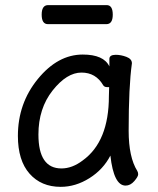

<svg xmlns="http://www.w3.org/2000/svg" viewBox="-20 -705 615 749"><path d="M219.7 -47.9Q261.7 -47.9 302.7 -79.1Q404.8 -152.8 404.8 -330.1L405.8 -365.2H397Q387.7 -365.2 382.8 -372.1Q354 -421.9 297.9 -421.9Q240.7 -421.9 185.3 -352.1Q129.9 -282.2 129.9 -180.2Q129.9 -47.9 219.7 -47.9ZM216.8 23.9Q140.6 23.9 95.2 -27.6Q49.8 -79.1 49.8 -174.8Q49.8 -301.8 127.7 -397Q205.6 -492.2 302.7 -492.2Q384.8 -492.2 406.7 -445.8V-475.1Q406.7 -491.2 431.6 -491.2Q451.7 -491.2 473.1 -483.2Q494.6 -475.1 494.6 -458Q481.9 -368.2 481.9 -194.8Q481.9 -91.8 515.6 -38.1Q519 -32.2 519 -24.9Q519 -16.1 503.9 1.5Q488.8 19 469.7 19Q423.8 19 410.6 -98.1Q382.8 -43.9 328.9 -10Q274.9 23.9 216.8 23.9ZM395 -610.8H167Q142.6 -610.8 142.6 -647.9Q142.6 -685.1 168 -685.1H396Q419.9 -685.1 419.9 -647.9Q419.9 -610.8 395 -610.8Z"/></svg>

Font: LXGW WenKai GB Screen
Style: Regular
Weight: 400
Designer: LXGW / Fontworks Inc.
Foundry: LXGW / Fontworks Inc.
Version: Version 1.321;February 19, 2024;FontCreator 14.0.0.2901 64-b